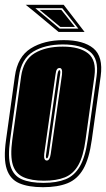

<svg xmlns="http://www.w3.org/2000/svg" viewBox="-27 -768 441 799"><path d="M152 11Q91 11 53 -5.5Q15 -22 1 -64.5Q-13 -107 -2 -185L35 -451Q46 -532 101 -566.5Q156 -601 238 -601Q320 -601 361.5 -567Q403 -533 392 -451L355 -186Q344 -107 319.5 -64.5Q295 -22 254 -5.5Q213 11 152 11ZM154 -7Q209 -7 246 -22Q283 -37 305.5 -76Q328 -115 338 -186L375 -451Q385 -523 347 -553Q309 -583 235 -583Q160 -583 111 -553Q62 -523 52 -451L15 -185Q5 -115 17 -76Q29 -37 63.5 -22Q98 -7 154 -7ZM156 -16Q104 -16 71 -30.5Q38 -45 26.5 -81.5Q15 -118 24 -185L61 -451Q71 -519 117 -546.5Q163 -574 234 -574Q304 -574 339.5 -546Q375 -518 366 -451L329 -186Q320 -118 299 -81Q278 -44 243 -30Q208 -16 156 -16ZM168 -100Q180 -100 184 -127L231 -458Q234 -485 221 -485Q214 -485 210 -479.5Q206 -474 204 -458L157 -127Q154 -100 168 -100ZM168 -109Q162 -109 165 -127L212 -458Q214 -469 216 -472.5Q218 -476 220 -476Q226 -476 223 -458L176 -127Q173 -109 168 -109ZM325 -635H217L110 -724L80 -748H238ZM299 -649 232 -734H120L221 -649ZM285 -656H224L138 -727H228Z"/></svg>

Font: Alumni Sans Collegiate One
Style: Italic
Weight: 400
Italic angle: -8°
Designer: Robert E. Leuschke
Foundry: Robert E. Leuschke
Version: Version 1.100